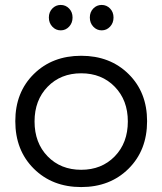

<svg xmlns="http://www.w3.org/2000/svg" viewBox="-20 -755 658 778"><path d="M42 -264Q42 -381 117 -455Q192 -529 309 -529Q426 -529 501 -455Q576 -381 576 -264Q576 -146 501 -71.5Q426 3 309 3Q192 3 117 -71.5Q42 -146 42 -264ZM120 -263Q120 -176 173 -121.5Q226 -67 309 -67Q392 -67 445 -121.5Q498 -176 498 -263Q498 -349 445 -403.5Q392 -458 309 -458Q226 -458 173 -403.5Q120 -349 120 -263ZM192 -647Q178 -662 178 -684Q178 -706 192 -720.5Q206 -735 226 -735Q246 -735 260 -720.5Q274 -706 274 -684Q274 -662 260 -647Q246 -632 226 -632Q206 -632 192 -647ZM358 -647Q344 -662 344 -684Q344 -706 358 -720.5Q372 -735 392 -735Q412 -735 426 -720.5Q440 -706 440 -684Q440 -662 426 -647Q412 -632 392 -632Q372 -632 358 -647Z"/></svg>

Font: Trueno
Style: Lt
Weight: 300
Designer: Julieta Ulanovsky
Foundry: Julieta Ulanovsky
Version: Version 3.001b